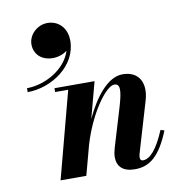

<svg xmlns="http://www.w3.org/2000/svg" viewBox="-87 -870 921 962"><g transform="rotate(-10 373.5 -389.0)"><path d="M120 -696C120 -648 154.5 -610 215 -610C239.5 -610 267.5 -618.5 287.5 -634.5C259.5 -543 151.5 -484 60 -484V-464C182.5 -464 315 -553.5 315 -681C315 -748.5 271 -788 217 -788C164 -788 120 -744 120 -696ZM262 -440.5 145.5 0H276.5L316.5 -149C361 -301.5 450.5 -426 493.5 -426C525 -426 524 -390.5 501 -313L441 -113.5C437 -100.5 433 -81.5 433 -67C433 -19 462.5 10 523 10C600.5 10 652.5 -35.5 701.5 -156L682.5 -162C643 -68.5 606 -27 570 -27C560 -27 555.5 -33 555.5 -44C555.5 -49 557 -57.5 558.5 -63L634.5 -319.5C660 -404.5 627.5 -469.5 543 -469.5C467 -469.5 398.5 -379.5 350.5 -276.5L399.5 -460H195.5V-440.5Z"/></g></svg>

Font: Bodoni* 11pt
Style: Bold Italic
Weight: 700
Italic angle: -13°
Version: Version 2.3